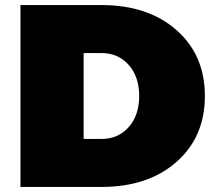

<svg xmlns="http://www.w3.org/2000/svg" viewBox="-20 -740 861 760"><path d="M61 0V-720H381Q566 -720 678.5 -621Q791 -522 791 -360Q791 -198 678.5 -99Q566 0 381 0ZM531 -360Q531 -436 489.5 -483Q448 -530 381 -530H311V-190H381Q448 -190 489.5 -237Q531 -284 531 -360Z"/></svg>

Font: Metropolitano Black
Style: Regular
Weight: 900
Designer: Fonts by Alex Slobzheninov & Chris M. Simpson / Changes by Cristiano Sobral
Foundry: Fonts by Alex Slobzheninov & Chris M. Simpson / Changes by Cristiano Sobral
Version: Version 1.00;August 30, 2020;FontCreator 13.0.0.2681 64-bit